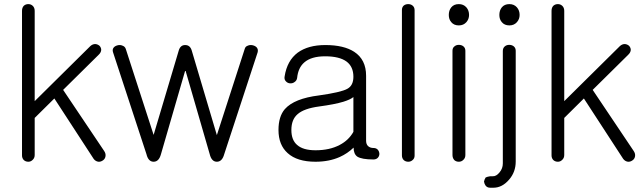

<svg xmlns="http://www.w3.org/2000/svg" viewBox="-20 -754 3066 916"><path d="M85 -702.1V-12.7Q85 1 93.8 9.8Q102.5 17.6 115.2 17.6Q127 17.6 135.7 8.8Q145.5 0 145.5 -14.6V-191.4L239.3 -284.2L426.8 3.9Q435.5 15.6 449.2 17.6Q460.9 18.6 471.7 10.7Q481.4 3.9 483.4 -8.8Q485.4 -21.5 476.6 -34.2L281.2 -325.2L450.2 -492.2Q461.9 -502.9 462.9 -515.6Q462.9 -526.4 455.1 -535.2Q446.3 -543 434.6 -543.9Q421.9 -543.9 411.1 -534.2L145.5 -271.5V-702.1Q145.5 -717.8 135.7 -726.6Q127 -734.4 115.2 -734.4Q102.5 -734.4 93.8 -726.6Q85 -717.8 85 -702.1Z M678.7 -18.6Q687.5 17.6 712.9 17.6Q738.3 17.6 748 -18.6L864.3 -419.9L980.5 -18.6Q989.3 17.6 1014.6 17.6Q1040 17.6 1049.8 -18.6L1209 -503.9Q1212.9 -517.6 1205.1 -527.3Q1198.2 -535.2 1185.5 -538.1Q1172.9 -541 1162.1 -536.1Q1150.4 -532.2 1147.5 -520.5L1014.6 -109.4L894.5 -513.7Q886.7 -539.1 863.3 -539.1Q840.8 -539.1 833 -513.7L712.9 -110.4L580.1 -520.5Q576.2 -532.2 564.5 -536.1Q553.7 -541 542 -538.1Q529.3 -535.2 522.5 -527.3Q514.6 -517.6 519.5 -503.9Z M1666 -125Q1643.6 -85 1600.6 -62.5Q1552.7 -37.1 1485.4 -37.1Q1425.8 -37.1 1397.5 -62.5Q1370.1 -85.9 1370.1 -133.8Q1370.1 -183.6 1399.4 -209Q1429.7 -236.3 1502.9 -246.1Q1576.2 -255.9 1618.2 -268.6Q1652.3 -279.3 1666 -291ZM1532.2 -539.1Q1450.2 -539.1 1400.4 -502.9Q1349.6 -464.8 1337.9 -389.6Q1335 -375 1343.8 -366.2Q1351.6 -357.4 1363.3 -356.4Q1376 -355.5 1384.8 -362.3Q1395.5 -369.1 1397.5 -381.8Q1402.3 -430.7 1431.6 -456.1Q1464.8 -485.4 1531.2 -485.4Q1599.6 -485.4 1633.8 -460Q1666 -435.5 1666 -387.7Q1666 -345.7 1636.7 -330.1Q1606.4 -313.5 1502 -298.8Q1383.8 -284.2 1338.9 -233.4Q1308.6 -198.2 1308.6 -133.8Q1308.6 -62.5 1352.5 -23.4Q1397.5 17.6 1485.4 17.6Q1549.8 17.6 1600.6 -4.9Q1637.7 -21.5 1667 -49.8Q1667 -19.5 1684.6 -6.8Q1706.1 6.8 1761.7 6.8Q1775.4 6.8 1783.2 -2Q1790 -9.8 1790 -20.5Q1789.1 -32.2 1782.2 -40Q1774.4 -47.9 1762.7 -47.9Q1745.1 -47.9 1735.4 -57.6Q1726.6 -66.4 1726.6 -83V-392.6Q1726.6 -469.7 1669.9 -506.8Q1620.1 -539.1 1532.2 -539.1Z M1897.5 -706.1V-12.7Q1897.5 1 1906.2 9.8Q1915 17.6 1927.7 17.6Q1939.5 17.6 1948.2 9.8Q1958 2 1958 -11.7V-705.1Q1958 -719.7 1948.2 -727.5Q1939.5 -734.4 1927.7 -734.4Q1915 -734.4 1906.2 -727.5Q1897.5 -719.7 1897.5 -706.1Z M2138.7 -511.7V-14.6Q2138.7 0 2147.5 9.8Q2156.2 17.6 2168.9 17.6Q2181.6 17.6 2190.4 8.8Q2200.2 0 2200.2 -14.6V-511.7Q2200.2 -525.4 2190.4 -533.2Q2181.6 -540 2168.9 -540Q2156.2 -540 2147.5 -532.2Q2138.7 -525.4 2138.7 -511.7ZM2168.9 -734.4Q2145.5 -734.4 2132.8 -718.8Q2121.1 -704.1 2121.1 -682.6Q2121.1 -662.1 2132.8 -648.4Q2145.5 -632.8 2168.9 -632.8Q2191.4 -632.8 2205.1 -648.4Q2217.8 -663.1 2217.8 -682.6Q2217.8 -704.1 2205.1 -718.8Q2191.4 -734.4 2168.9 -734.4Z M2378.9 -510.7V25.4Q2378.9 49.8 2363.3 68.4Q2347.7 87.9 2330.1 86.9H2318.4Q2304.7 88.9 2296.9 92.8Q2291 102.5 2289.1 112.3Q2291 124 2296.9 131.8Q2304.7 141.6 2318.4 141.6H2334Q2376 141.6 2409.2 102.5Q2440.4 66.4 2440.4 16.6V-511.7Q2440.4 -525.4 2430.7 -533.2Q2421.9 -540 2409.2 -540Q2396.5 -540 2387.7 -532.2Q2378.9 -524.4 2378.9 -510.7ZM2410.2 -734.4Q2386.7 -734.4 2374 -718.8Q2362.3 -704.1 2362.3 -682.6Q2362.3 -662.1 2374 -648.4Q2386.7 -632.8 2410.2 -632.8Q2432.6 -632.8 2446.3 -648.4Q2459 -663.1 2459 -682.6Q2459 -704.1 2446.3 -718.8Q2432.6 -734.4 2410.2 -734.4Z M2611.3 -702.1V-12.7Q2611.3 1 2620.1 9.8Q2628.9 17.6 2641.6 17.6Q2653.3 17.6 2662.1 8.8Q2671.9 0 2671.9 -14.6V-191.4L2765.6 -284.2L2953.1 3.9Q2961.9 15.6 2975.6 17.6Q2987.3 18.6 2998 10.7Q3007.8 3.9 3009.8 -8.8Q3011.7 -21.5 3002.9 -34.2L2807.6 -325.2L2976.6 -492.2Q2988.3 -502.9 2989.3 -515.6Q2989.3 -526.4 2981.4 -535.2Q2972.7 -543 2960.9 -543.9Q2948.2 -543.9 2937.5 -534.2L2671.9 -271.5V-702.1Q2671.9 -717.8 2662.1 -726.6Q2653.3 -734.4 2641.6 -734.4Q2628.9 -734.4 2620.1 -726.6Q2611.3 -717.8 2611.3 -702.1Z"/></svg>

Font: Gulim
Style: Regular
Weight: 400
Version: Version 2.21